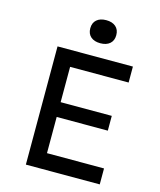

<svg xmlns="http://www.w3.org/2000/svg" viewBox="-147 -1152 1045 1255"><g transform="rotate(15 375.0 -524.0)"><path d="M150 -800H660V-692H264V-453H610V-353H264V-108H650V0H150ZM326 -970Q326 -1007 349.5 -1027.5Q373 -1048 414 -1048Q455 -1048 478.5 -1027.5Q502 -1007 502 -970Q502 -933 478.5 -912.5Q455 -892 414 -892Q373 -892 349.5 -912.5Q326 -933 326 -970Z"/></g></svg>

Font: Martian Mono VF sWd Rg
Style: Regular
Weight: 400
Width: 6
Monospace: yes
Designer: Roman Shamin
Foundry: Evil Martians
Version: Version 1.100